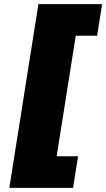

<svg xmlns="http://www.w3.org/2000/svg" viewBox="-20 -725 512 925"><path d="M25 180 165 -705H472L448 -553H345L253 28H356L332 180Z"/></svg>

Font: Mulish ExtraBlack
Style: Italic
Weight: 1000
Italic angle: -9°
Designer: Vernon Adams
Foundry: Vernon Adams
Version: Version 3.603; ttfautohint (v1.8.3)